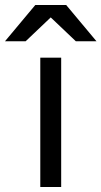

<svg xmlns="http://www.w3.org/2000/svg" viewBox="-102 -752 408 772"><path d="M60 -520H144V0H60ZM286 -586H203L102 -682L1 -586H-82L40 -732H164Z"/></svg>

Font: Aspekta 400
Style: Regular
Weight: 400
Designer: Ivo Dolenc
Version: Version 2.000